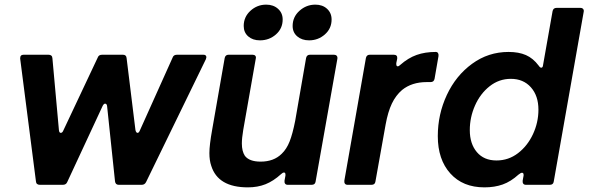

<svg xmlns="http://www.w3.org/2000/svg" viewBox="-20 -797 2538 828"><path d="M270 -12Q265 0 251 0H152Q136 0 135 -15L67 -544V-546Q67 -561 82 -561H189Q205 -561 206 -546L234 -237Q235 -224 242 -224Q249 -224 253 -234L402 -550Q406 -561 421 -561H510Q525 -561 526 -546L564 -237Q565 -231 567.5 -227.5Q570 -224 573 -224Q579 -224 583 -234L725 -550Q729 -561 744 -561H857Q870 -561 870 -550L868 -542L610 -12Q604 0 591 0H492Q478 0 476 -15L442 -338Q441 -350 433 -350Q428 -350 423 -341Z M891 -82Q883 -105 883 -137Q883 -171 895 -238L949 -547Q952 -561 966 -561H1069Q1077 -561 1081 -556.5Q1085 -552 1083 -544L1029 -237Q1023 -201 1023 -178Q1023 -145 1036 -125Q1055 -100 1104 -100Q1161 -100 1195 -134Q1216 -154 1229 -187Q1242 -220 1253 -276L1300 -547Q1303 -561 1317 -561H1420Q1428 -561 1432 -556.5Q1436 -552 1435 -544L1341 -14Q1339 0 1324 0H1221Q1213 0 1209.5 -5Q1206 -10 1207 -18L1211 -40V-44Q1211 -53 1205 -53Q1199 -53 1192 -46Q1159 -16 1125 -2.5Q1091 11 1049 11Q920 11 891 -82ZM1031 -685Q1031 -724 1060 -750.5Q1089 -777 1128 -777Q1159 -777 1179 -759Q1199 -741 1199 -713Q1199 -674 1170 -648.5Q1141 -623 1101 -623Q1070 -623 1050.5 -640Q1031 -657 1031 -685ZM1242 -685Q1242 -724 1271.5 -750.5Q1301 -777 1340 -777Q1371 -777 1390.5 -759Q1410 -741 1410 -713Q1410 -674 1381 -648.5Q1352 -623 1313 -623Q1282 -623 1262 -640Q1242 -657 1242 -685Z M1479 0Q1471 0 1467.5 -5Q1464 -10 1465 -18L1558 -547Q1561 -561 1575 -561H1678Q1695 -561 1693 -544L1689 -525V-521Q1689 -511 1695 -511Q1700 -511 1706 -517Q1740 -547 1776.5 -560Q1813 -573 1859 -573Q1866 -573 1869 -568Q1872 -563 1871 -555L1854 -457Q1851 -443 1837 -443H1820Q1756 -443 1714 -409Q1687 -386 1670 -350.5Q1653 -315 1643 -260L1599 -14Q1597 0 1582 0Z M1868 -210Q1868 -304 1907 -387.5Q1946 -471 2016 -522Q2086 -573 2173 -573Q2217 -573 2248 -559.5Q2279 -546 2303 -514Q2309 -505 2314 -505Q2321 -505 2322 -517L2363 -749Q2366 -763 2380 -763H2483Q2491 -763 2495 -758Q2499 -753 2497 -745L2368 -14Q2366 0 2351 0H2248Q2240 0 2236.5 -5Q2233 -10 2234 -18L2238 -40V-43Q2238 -52 2231 -52Q2226 -52 2216 -44Q2183 -14 2148 -1.5Q2113 11 2069 11Q1976 11 1922 -49Q1868 -109 1868 -210ZM2302 -324Q2302 -384 2269.5 -420.5Q2237 -457 2183 -457Q2132 -457 2091.5 -425Q2051 -393 2028.5 -342Q2006 -291 2006 -236Q2006 -177 2036.5 -141Q2067 -105 2121 -105Q2173 -105 2214 -136.5Q2255 -168 2278.5 -218.5Q2302 -269 2302 -324Z"/></svg>

Font: Open Sauce Two
Style: Bold Italic
Weight: 700
Italic angle: -10°
Designer: Alfredo Marco Pradil
Foundry: Creative Sauce Fz LLC
Version: Version 1.477